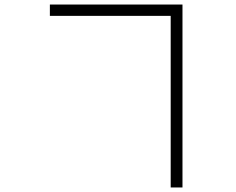

<svg xmlns="http://www.w3.org/2000/svg" viewBox="-20 -779 1040 847"><path d="M733 -709V48H785V-759H200V-709Z"/></svg>

Font: Noto Sans CJK KR Light
Style: Regular
Weight: 300
Designer: Ryoko NISHIZUKA (kana & ideographs); Paul D. Hunt (Latin, Greek & Cyrillic); Wenlong ZHANG (bopomofo); Sandoll Communica
Foundry: Adobe Systems Incorporated
Version: Version 1.004;PS 1.004;hotconv 1.0.82;makeotf.lib2.5.63406